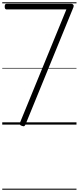

<svg xmlns="http://www.w3.org/2000/svg" viewBox="-20 -1111 702 1712"><path d="M174 11Q160 6 157 -0.5Q154 -7 159 -19L572 -1027H38Q31 -1027 26.5 -1032.5Q22 -1038 22 -1052Q22 -1065 26 -1071Q30 -1077 38 -1077H617Q627 -1077 633.5 -1068.5Q640 -1060 635 -1047L211 -10Q205 7 198 12.5Q191 18 174 11ZM0 571H662V581H0ZM0 -20H662V0H0ZM0 -505H662V-500H0ZM0 -1091H662V-1081H0Z"/></svg>

Font: Playwrite PT Guides
Style: Regular
Weight: 400
Designer: Veronika Burian, José Scaglione
Foundry: TypeTogether
Version: Version 1.003